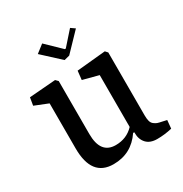

<svg xmlns="http://www.w3.org/2000/svg" viewBox="-145 -708 793 831"><g transform="rotate(-30 251.0 -292.5)"><path d="M228 -485.4 140.6 -565.9 179.7 -596.2 252.4 -525.9H257.3L317.9 -594.2L338.9 -579.6L254.9 -492.2ZM333 -64H327.1Q276.4 11.2 187 11.2Q78.1 11.2 78.1 -130.4V-355.5L11.2 -382.3L17.6 -420.9L148.9 -431.2L160.6 -419.4V-154.8Q160.6 -55.7 236.3 -55.7Q291 -55.7 327.1 -93.8V-353L249 -373.5L253.9 -417.5L397.5 -431.2L408.2 -419.4V-105Q408.2 -87.4 411.4 -75.9Q414.6 -64.5 422.9 -58.1Q431.2 -51.8 438.5 -49.1Q445.8 -46.4 460.9 -43.5L482.9 -38.6L479 2.4Q441.9 11.2 404.8 11.2Q369.6 11.2 351.3 -8.5Q333 -28.3 333 -60.1Z"/></g></svg>

Font: Neuton
Style: Regular
Weight: 400
Designer: Brian M Zick
Version: Version 1.3